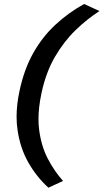

<svg xmlns="http://www.w3.org/2000/svg" viewBox="-20 -792 506 938"><path d="M216.5 125Q159 72.5 119 2.8Q79 -67 66 -155Q61 -187 61 -221.5Q61 -281.5 75.5 -348.5Q98 -454.5 143.2 -534.2Q188.5 -614 251.8 -672.2Q315 -730.5 391 -772.5L466 -738Q406.5 -700 349.5 -645Q292.5 -590 248.2 -514Q204 -438 182.5 -336Q168 -268 168 -210Q168 -182 171.5 -156Q182 -77 213.8 -16.2Q245.5 44.5 288 92Z"/></svg>

Font: Heraclito Medium
Style: Italic
Weight: 500
Italic angle: -12°
Designer: Kostas Bartsokas (font) & Cristiano Sobral (main changes)
Foundry: Kostas Bartsokas (font) & Cristiano Sobral (main changes)
Version: Version 1.00;July 8, 2020;FontCreator 13.0.0.2655 64-bit